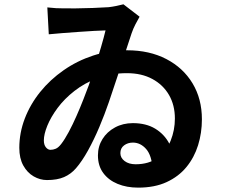

<svg xmlns="http://www.w3.org/2000/svg" viewBox="-20 -808 1040 884"><path d="M197.9 -773.9Q218.9 -771.4 237.8 -770.4Q256.8 -769.4 270 -769.6Q289.8 -769 327.6 -769.4Q365.5 -769.7 407.7 -771.3Q449.9 -772.9 480.4 -774.9Q497.2 -776.9 515.5 -780.6Q533.8 -784.2 548.3 -788.2L622.7 -731Q614.1 -715.9 603.7 -696.3Q593.4 -676.7 585.9 -654.7Q575.7 -624.2 558.7 -572.2Q541.8 -520.1 521.7 -458.7Q501.6 -397.4 481.4 -338.3Q462.2 -282.3 437.6 -223.7Q412.9 -165.1 385.2 -115.1Q357.5 -65.2 329.7 -33.2Q306.3 -6.3 275 7.3Q243.6 21 196.1 21Q164.5 21 135 4.1Q105.6 -12.9 87.2 -46Q68.9 -79.1 68.9 -127.2Q68.9 -196.1 94 -261.9Q119.2 -327.7 164.9 -384.5Q210.7 -441.3 272.9 -484.6Q335 -528 409.1 -552.3Q483.2 -576.5 565.2 -576.5Q668 -576.5 745.7 -536.2Q823.4 -495.8 866.5 -424.3Q909.6 -352.8 909.6 -258.8Q909.6 -195.9 892 -139.4Q874.4 -82.8 838.4 -38.9Q802.3 5 747.2 30.4Q692.1 55.9 616.2 55.9Q563.1 55.9 521.4 38.6Q479.6 21.4 455.3 -11.6Q430.9 -44.6 430.9 -92.7Q430.9 -134 451.8 -167.7Q472.7 -201.3 509.4 -221.2Q546.1 -241.1 591.6 -241.1Q652.7 -241.1 694.9 -215.4Q737.1 -189.6 759.6 -146.5Q782.1 -103.3 784.5 -49.4L682.6 -28Q678.9 -92.6 652.7 -122.1Q626.6 -151.5 592 -151.5Q568.4 -151.5 551.3 -138.7Q534.2 -125.9 534.2 -103Q534.2 -81.1 553.8 -66.4Q573.4 -51.7 604.3 -51.7Q665.8 -51.7 706.1 -81.8Q746.4 -111.9 765.8 -160.5Q785.2 -209.1 785.2 -262.3Q785.2 -323.9 758.2 -370.6Q731.2 -417.4 681.7 -444.2Q632.3 -471.1 564.3 -471.1Q489.8 -471.1 429.5 -448.4Q369.3 -425.7 322.9 -389.4Q276.4 -353.1 245.2 -311Q214 -268.9 197.9 -229.3Q181.9 -189.7 181.9 -161.7Q181.9 -141.2 191.3 -129.7Q200.6 -118.2 212.5 -118.2Q224.8 -118.2 236.8 -123.3Q248.9 -128.4 261.6 -144.8Q278.1 -166 296.5 -200.4Q315 -234.9 332.3 -274.4Q349.7 -313.8 364.4 -351.6Q379.2 -389.4 389.1 -416.4Q404.2 -459.9 418.9 -505.8Q433.7 -551.7 446 -594.2Q458.4 -636.7 465.9 -668Q445.4 -667.8 412.5 -665.7Q379.7 -663.6 341.4 -661.1Q303.2 -658.6 267.3 -655.6Q231.4 -652.6 204.6 -650.1Z"/></svg>

Font: Noto Sans TC Thin
Style: Regular
Weight: 100
Designer: Ryoko NISHIZUKA 西塚涼子 (kana, bopomofo & ideographs); Paul D. Hunt (Latin, Greek & Cyrillic); Sandoll Communications 산돌커뮤니
Foundry: Adobe
Version: Version 2.004-H2;hotconv 1.0.118;makeotfexe 2.5.65603